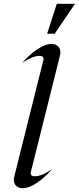

<svg xmlns="http://www.w3.org/2000/svg" viewBox="-20 -988 416 1014"><path d="M53 -39Q53 -48 56 -58L208 -666Q210 -672 210 -677Q210 -693 188 -693Q153 -693 97 -656Q138 -702 179 -729Q220 -756 252 -756Q273 -756 286 -744Q299 -732 299 -711Q299 -703 296 -692L144 -84Q142 -78 142 -73Q142 -57 164 -57Q199 -57 255 -94Q214 -48 173 -21Q132 6 100 6Q79 6 66 -6Q53 -18 53 -39ZM280 -968H376L269 -810H229Z"/></svg>

Font: Srisakdi
Style: Bold
Weight: 700
Designer: Cadson Demak Co.,Ltd.
Foundry: Cadson Demak Co.,Ltd.
Version: Version 1.000